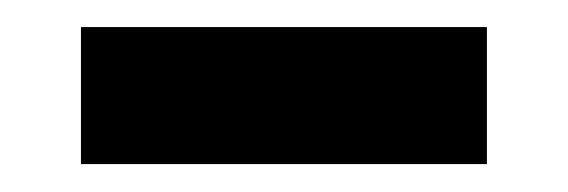

<svg xmlns="http://www.w3.org/2000/svg" viewBox="-20 -338 411 139"><path d="M38.6 -318.4H332.5V-219.2H38.6Z"/></svg>

Font: Reddit Sans SemiBold
Style: Regular
Weight: 600
Designer: Stephen Hutchings
Foundry: Reddit
Version: Version 1.013